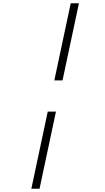

<svg xmlns="http://www.w3.org/2000/svg" viewBox="-20 -968 640 1170"><path d="M311 -478 411 -948H461L361 -478ZM171 182 271 -288H321L221 182Z"/></svg>

Font: Victor Mono Thin
Style: Italic
Weight: 100
Italic angle: -12°
Monospace: yes
Designer: Rune Bjørnerås
Version: Version 1.561;gftools[0.9.30]